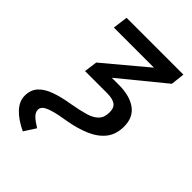

<svg xmlns="http://www.w3.org/2000/svg" viewBox="-239 -619 926 926"><g transform="rotate(45 224.0 -156.5)"><path d="M133.5 154.7 95.3 214.1Q40.3 188.2 10.1 155.6Q-20 123.1 -20 85.9Q-20 45.9 3 20.8Q26.1 -4.3 68.1 -19.3Q110.1 -34.3 167 -43.4Q219 -52.4 254.4 -62.9Q289.8 -73.3 308.2 -92.8Q326.6 -112.2 326.6 -147Q326.6 -178.9 307.7 -191.3Q288.7 -203.8 253.7 -203.8H102L111 -271L325.4 -450.5H51.9L62 -527.1H449.5L441.5 -456.6L216 -272.1H265.6Q338.6 -272.1 381.6 -241.1Q424.6 -210 424.6 -148Q424.6 -95 397.6 -59.9Q370.6 -24.9 321 -3.4Q271.5 18.1 205.6 29.1Q153.6 37.2 124.7 46.2Q95.7 55.1 84.2 65.1Q72.8 75.1 72.8 88.1Q72.8 107 89.2 122.4Q105.6 137.8 133.5 154.7Z"/></g></svg>

Font: Fira Sans Variable
Style: Italic
Weight: 397
Italic angle: -8°
Designer: Carrois Corporate & Edenspiekermann AG
Foundry: Carrois Corporate GbR & Edenspiekermann AG
Version: Version 4.202